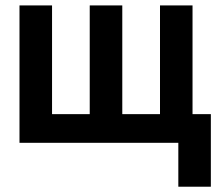

<svg xmlns="http://www.w3.org/2000/svg" viewBox="-20 -540 827 726"><path d="M53.7 -519.5H176.8V-108.4H319.3V-519.5H442.4V-108.4H585V-519.5H708V-108.4H777.3V166H654.3V0H53.7Z"/></svg>

Font: DINish
Style: Bold
Weight: 700
Designer: Bert Driehuis
Foundry: Playbeing
Version: Version 3.008; git-95204e4c-release